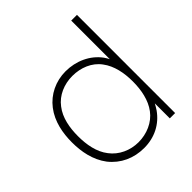

<svg xmlns="http://www.w3.org/2000/svg" viewBox="-208 -886 1037 1037"><g transform="rotate(-45 310.5 -367.0)"><path d="M504.2 -750V-455.2C499 -465.6 493.8 -474 487.5 -483.3C442.7 -544.8 367.7 -578.1 288.5 -578.1C213.5 -578.1 144.8 -544.8 101 -487.5C55.2 -428.1 41.7 -352.1 41.7 -282.3C41.7 -211.5 55.2 -136.5 101 -76C149 -15.6 217.7 15.6 296.9 15.6C376 15.6 443.8 -18.8 487.5 -81.2C494.8 -91.7 501 -103.1 507.3 -114.6V0H547.9V-750ZM458.3 -103.1C421.9 -54.2 360.4 -28.1 296.9 -28.1C234.4 -28.1 174 -55.2 137.5 -104.2C100 -152.1 88.5 -217.7 88.5 -282.3C88.5 -346.9 100 -412.5 137.5 -460.4C174 -509.4 234.4 -534.4 296.9 -534.4C360.4 -534.4 421.9 -510.4 458.3 -460.4C494.8 -412.5 507.3 -346.9 507.3 -282.3C507.3 -217.7 494.8 -151 458.3 -103.1Z"/></g></svg>

Font: Manrope Thin
Style: Regular
Weight: 100
Width: 4
Designer: Michael Sharanda
Foundry: Michael Sharanda
Version: Version 2.000;PS 002.000;hotconv 1.0.88;makeotf.lib2.5.64775